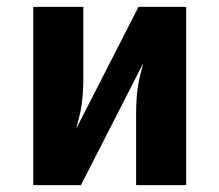

<svg xmlns="http://www.w3.org/2000/svg" viewBox="-20 -540 640 560"><path d="M77 0V-520H223V-312Q223 -293 222 -274.5Q221 -256 218.5 -237.5Q216 -219 211.5 -200.5Q207 -182 202 -164L384 -520H523V0H377V-208Q377 -227 378 -245.5Q379 -264 381.5 -282.5Q384 -301 388.5 -319.5Q393 -338 398 -356L216 0Z"/></svg>

Font: Iosevka Custom Heavy Extended
Style: Regular
Weight: 900
Width: 7
Monospace: yes
Designer: Belleve Invis
Foundry: Belleve Invis
Version: Version 11.2.4; ttfautohint (v1.8.4)